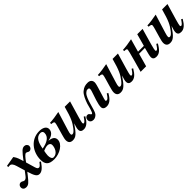

<svg xmlns="http://www.w3.org/2000/svg" viewBox="301 -1712 2975 2975"><g transform="rotate(-45 1788.0 -224.5)"><path d="M272 -335C247 -419 232 -434 213 -462L48 -434V-407C67 -409 74 -409 83 -409C115 -409 137 -377 151 -329L193 -190L138 -118C114 -87 96 -81 78 -81C57 -81 46 -103 16 -103C-15 -103 -38 -77 -38 -45C-38 -10 -13 13 25 13C75 13 100 -13 169 -100L206 -147C242 -27 267 13 317 13C365 13 407 -21 468 -109L447 -123C408 -73 398 -64 380 -64C361 -64 349 -74 337 -115L294 -262C342 -329 375 -368 398 -368C421 -368 431 -348 455 -348C485 -348 511 -377 511 -406C511 -438 484 -462 453 -462C406 -462 379 -434 281 -305Z M773 -165C773 -113 739 -16 653 -16C621 -16 607 -54 607 -100C607 -121 616 -176 620 -191C645 -202 685 -216 715 -216C748 -216 773 -199 773 -165ZM820 -383C820 -298 742 -252 628 -232C646 -344 683 -429 772 -429C793 -429 820 -419 820 -383ZM780 -256C880 -273 914 -325 914 -376C914 -430 860 -462 781 -462C595 -462 481 -303 481 -134C481 -39 516 13 640 13C759 13 892 -66 892 -164C892 -219 853 -247 780 -254Z M1428 -133C1393 -79 1373 -59 1356 -59C1345 -59 1342 -70 1342 -80C1342 -92 1354 -137 1367 -183L1445 -449H1327C1273 -249 1243 -194 1185 -118C1155 -79 1133 -63 1115 -63C1099 -63 1091 -68 1091 -85C1091 -100 1093 -115 1107 -160L1200 -462C1139 -449 1041 -435 990 -434V-407C1036 -404 1048 -394 1048 -379C1048 -363 1039 -333 1031 -304L994 -176C980 -126 972 -95 972 -70C972 -17 1000 9 1050 9C1115 9 1154 -23 1248 -161H1249C1231 -106 1223 -80 1223 -51C1223 -10 1247 9 1291 9C1351 9 1398 -31 1450 -120Z M1935 -135C1895 -73 1876 -59 1859 -59C1844 -59 1840 -64 1840 -76C1840 -86 1853 -128 1864 -165L1896 -269C1907 -304 1924 -361 1924 -385C1924 -434 1892 -462 1841 -462C1794 -462 1754 -455 1705 -413C1663 -377 1632 -304 1608 -234C1596 -200 1573 -72 1546 -72C1523 -72 1527 -112 1487 -112C1453 -112 1432 -85 1432 -53C1432 -8 1464 11 1502 11C1532 11 1564 -8 1583 -33C1624 -87 1649 -305 1718 -366C1736 -382 1747 -390 1769 -390C1794 -390 1801 -381 1801 -364C1801 -354 1798 -338 1795 -328L1745 -176C1729 -128 1719 -77 1719 -51C1719 -10 1749 9 1792 9C1852 9 1902 -25 1957 -122Z M2477 -133C2442 -79 2422 -59 2405 -59C2394 -59 2391 -70 2391 -80C2391 -92 2403 -137 2416 -183L2494 -449H2376C2322 -249 2292 -194 2234 -118C2204 -79 2182 -63 2164 -63C2148 -63 2140 -68 2140 -85C2140 -100 2142 -115 2156 -160L2249 -462C2188 -449 2090 -435 2039 -434V-407C2085 -404 2097 -394 2097 -379C2097 -363 2088 -333 2080 -304L2043 -176C2029 -126 2021 -95 2021 -70C2021 -17 2049 9 2099 9C2164 9 2203 -23 2297 -161H2298C2280 -106 2272 -80 2272 -51C2272 -10 2296 9 2340 9C2400 9 2447 -31 2499 -120Z M3020 -135C2980 -73 2966 -59 2949 -59C2941 -59 2935 -66 2935 -76C2935 -86 2941 -124 2958 -183L3034 -449H2917L2862 -249H2734L2794 -462C2730 -448 2645 -436 2589 -434V-407C2631 -406 2644 -402 2644 -383C2644 -371 2632 -324 2599 -204L2542 0H2663L2723 -215H2851L2841 -177C2829 -130 2814 -76 2814 -51C2814 -10 2839 9 2882 9C2942 9 2987 -25 3042 -122Z M3562 -133C3527 -79 3507 -59 3490 -59C3479 -59 3476 -70 3476 -80C3476 -92 3488 -137 3501 -183L3579 -449H3461C3407 -249 3377 -194 3319 -118C3289 -79 3267 -63 3249 -63C3233 -63 3225 -68 3225 -85C3225 -100 3227 -115 3241 -160L3334 -462C3273 -449 3175 -435 3124 -434V-407C3170 -404 3182 -394 3182 -379C3182 -363 3173 -333 3165 -304L3128 -176C3114 -126 3106 -95 3106 -70C3106 -17 3134 9 3184 9C3249 9 3288 -23 3382 -161H3383C3365 -106 3357 -80 3357 -51C3357 -10 3381 9 3425 9C3485 9 3532 -31 3584 -120Z"/></g></svg>

Font: XITS
Style: Bold Italic
Weight: 700
Italic angle: -16.33°
Designer: MicroPress Inc., with final additions and corrections provided by Coen Hoffman, Elsevier (retired)
Version: Version 1.302